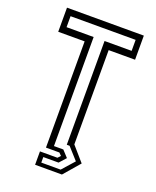

<svg xmlns="http://www.w3.org/2000/svg" viewBox="-159 -793 863 1059"><g transform="rotate(20 273.0 -263.0)"><path d="M178.5 174.5V96H281L296 80L281 65H202.5V-558.5H47.5V-700H498.5V-558.5H343.5V-5L417.5 80L336 174.5ZM206.5 151.5H320L383.5 80L321.5 11H305V-598H464V-662.5H82V-598H241V42H296L331 80L296 119H206.5Z"/></g></svg>

Font: Tourney Thin
Style: Regular
Weight: 400
Version: Version 1.015